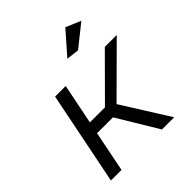

<svg xmlns="http://www.w3.org/2000/svg" viewBox="-203 -887 1024 1024"><g transform="rotate(-45 309.0 -375.0)"><path d="M523.5 0H431.5L292.5 -230.5H172.5L126.5 0H46.5L152.5 -527H232.5L186.5 -298.5H300L527.5 -527H617.5L356 -267ZM341.5 -623.5 452.5 -750 537.5 -714 413.5 -615Z"/></g></svg>

Font: Argentum Sans Light
Style: Italic
Weight: 300
Italic angle: -11.3°
Designer: Julieta Ulanovsky (font), Owen Earl (portions from Jones font), Cristiano Sobral (main changes and remaster)
Foundry: Julieta Ulanovsky (font), Owen Earl (portions from Jones font), Cristiano Sobral (main changes and remaster)
Version: Version 3.127